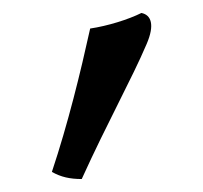

<svg xmlns="http://www.w3.org/2000/svg" viewBox="-20 -735 313 296"><path d="M206 -667C219 -697 213 -712 198 -715C178 -705 146 -695 119 -691C104 -623 85 -545 60 -470C74 -462 88 -459 106 -459C146 -547 183 -613 206 -667Z"/></svg>

Font: Vollkorn Semibold
Style: Regular
Weight: 600
Designer: Friedrich Althausen
Foundry: Friedrich Althausen
Version: Version 4.015;PS 004.015;hotconv 1.0.88;makeotf.lib2.5.64775